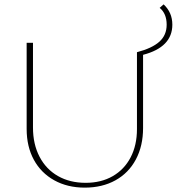

<svg xmlns="http://www.w3.org/2000/svg" viewBox="-20 -854 809 879"><path d="M635 -603V-268Q635 -186 602 -124Q569 -62 508.5 -28.5Q448 5 368 5Q289 5 228.5 -28.5Q168 -62 135 -122.5Q102 -183 102 -264V-658H131V-270Q131 -194 161 -136.5Q191 -79 245.5 -48Q300 -17 372 -17Q443 -17 496 -47.5Q549 -78 578 -133.5Q607 -189 607 -263V-615Q676 -633 709.5 -663Q743 -693 743 -741Q743 -792 711 -818L729 -834Q769 -797 769 -741Q769 -638 635 -603Z"/></svg>

Font: Ysabeau Infant Extralight
Style: Regular
Weight: 200
Designer: Christian Thalmann (Catharsis Fonts)
Version: Version 0.003